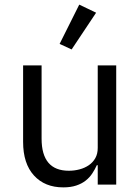

<svg xmlns="http://www.w3.org/2000/svg" viewBox="-20 -799 608 831"><path d="M403 -84H399Q391 -66 379.5 -48.5Q368 -31 351 -17.5Q334 -4 310 4Q286 12 254 12Q174 12 127 -39.5Q80 -91 80 -185V-516H160V-199Q160 -60 278 -60Q302 -60 324.5 -66Q347 -72 364.5 -84Q382 -96 392.5 -114.5Q403 -133 403 -159V-516H483V0H403ZM290 -585 238 -609 323 -779 396 -744Z"/></svg>

Font: IBM Plex Sans
Style: Regular
Weight: 400
Designer: Mike Abbink, Paul van der Laan, Pieter van Rosmalen
Foundry: Bold Monday
Version: Version 3.005